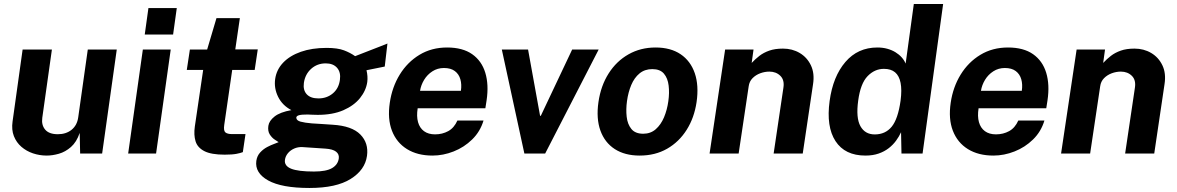

<svg xmlns="http://www.w3.org/2000/svg" viewBox="-20 -763 5850 954"><path d="M210.8 10Q176.2 9.8 143.7 -1.1Q111.2 -12.1 86.3 -33.6Q61.5 -55.1 49 -86.6Q36.6 -118.1 42.4 -159.2L92.4 -517H237.9L190.1 -177.8Q185.1 -142 204.4 -119Q223.7 -96.1 267.4 -96.1Q308.5 -96.1 335.9 -118.3Q363.2 -140.5 368.7 -180.3L416.2 -517H560.2L487.5 0H378.2L376 -102.6Q360.6 -57.2 332.7 -32.7Q304.9 -8.3 272.6 0.9Q240.3 10.2 210.8 10Z M616.8 0 689.8 -517H828.3L755.5 0ZM699.2 -591.5 717.5 -723H858.4L840.1 -591.5Z M1096.3 5.5Q1029.3 5.5 995.3 -12.1Q961.2 -29.7 951.7 -61Q942.1 -92.4 948 -133.9L989.5 -415.6H908.1L923.5 -517H1009.3L1055.6 -673H1171.8L1149.1 -517.7H1260.8L1245.5 -415.6H1133.8L1094.1 -141.6Q1090 -113.1 1100.2 -104.9Q1110.4 -96.8 1132.3 -96.8H1199.8L1186.6 -7.1Q1176 -2.7 1154.9 1.4Q1133.7 5.5 1096.3 5.5Z M1517.5 171Q1379.4 171 1312.5 133.6Q1245.5 96.2 1253.6 36.3Q1257.3 11.3 1272.7 -5.4Q1288 -22.1 1307.5 -32.4Q1327 -42.6 1343.2 -48.3Q1359.5 -54.1 1364.5 -56.7Q1358.6 -60.6 1344.8 -69.5Q1331.1 -78.4 1320.4 -95Q1309.7 -111.7 1313.4 -137.8Q1317 -162.6 1344.3 -184.2Q1371.7 -205.8 1427.8 -215.8Q1383 -239.2 1361.9 -281.9Q1340.8 -324.7 1347.2 -370.3Q1353.7 -416.7 1386.8 -451.6Q1420 -486.4 1475 -505.7Q1530.1 -525 1602.7 -525Q1657.1 -525 1688.9 -513Q1720.7 -501 1744.5 -483.9Q1757.8 -489.2 1777.9 -496.9Q1798.1 -504.7 1821 -513.7Q1844 -522.6 1866.1 -531.2Q1888.2 -539.9 1905.1 -546.7L1891.7 -432.3L1801 -414Q1808.4 -383.5 1804.9 -355.9Q1798.9 -313.2 1768.8 -275.7Q1738.6 -238.2 1685.8 -215.2Q1633 -192.3 1558.6 -192.3Q1547.2 -192.3 1531.5 -193Q1515.7 -193.7 1508.4 -194Q1478.3 -194.2 1465.3 -190.4Q1452.2 -186.6 1452.2 -177.7Q1453.2 -164.2 1473.3 -158.6Q1493.4 -153 1529.8 -149.9Q1547.9 -148.4 1575.5 -147.1Q1603.1 -145.8 1633.5 -143.2Q1728.5 -137.3 1770.4 -94.8Q1812.3 -52.2 1803.5 11.4Q1793.8 81.5 1722.2 126.2Q1650.7 171 1517.5 171ZM1539.8 89.3Q1601.1 89.3 1630.2 72.1Q1659.3 54.8 1663.4 23.8Q1666 3.2 1649.8 -9.4Q1633.7 -22.1 1597.1 -24.5L1483.6 -32.1Q1460.7 -33.4 1441.5 -24.8Q1422.3 -16.2 1410.3 -1.4Q1398.2 13.4 1395.8 31.3Q1391.7 61 1426.5 75.2Q1461.2 89.3 1539.8 89.3ZM1562.2 -274Q1604 -274 1633.7 -298.9Q1663.3 -323.7 1668.9 -366.1Q1674.3 -403.5 1655 -425.8Q1635.7 -448.1 1598.3 -448.1Q1556.2 -448.1 1526.1 -421.1Q1496 -394 1489.9 -351Q1485 -315.4 1504 -294.7Q1523 -274 1562.2 -274Z M2129 10Q2054.3 10 2002.4 -22.1Q1950.5 -54.2 1927.6 -113.2Q1904.8 -172.2 1916.8 -252.6Q1928.1 -330.2 1966.2 -392.3Q2004.4 -454.4 2064.4 -490.7Q2124.4 -527 2201.4 -527Q2278.9 -527 2326.2 -493.7Q2373.5 -460.4 2391.4 -401.2Q2409.3 -342.1 2397.8 -264.6L2391.6 -224.9H2055.3Q2049 -185.3 2057.1 -156.2Q2065.2 -127.1 2086.8 -111.2Q2108.4 -95.4 2141.8 -95.4Q2177.8 -95.4 2207.2 -111.5Q2236.5 -127.6 2252.7 -164.1H2382.5Q2366 -109 2326 -70Q2286 -30.9 2234 -10.5Q2182 10 2129 10ZM2067.1 -311.8H2270.1Q2274.8 -343.1 2267.5 -368.9Q2260.2 -394.8 2240 -409.9Q2219.9 -425.1 2185.8 -425.1Q2154 -425.1 2128.6 -408.7Q2103.2 -392.4 2087.4 -366.4Q2071.6 -340.3 2067.1 -311.8Z M2585.5 0 2473.4 -517H2603.8L2663.5 -187.7H2667.2L2823 -517H2954.7L2688.7 0Z M3158.3 10Q3084.6 10 3034.5 -22.4Q2984.5 -54.9 2963.2 -114.5Q2941.8 -174.1 2953.5 -255.6Q2965.3 -337 3004.2 -398.1Q3043 -459.2 3103 -493.1Q3162.9 -527 3237.2 -527Q3312.1 -527 3361.7 -493.6Q3411.2 -460.2 3432.2 -399.3Q3453.1 -338.3 3441.1 -255.6Q3429.6 -177.7 3391.8 -117.9Q3354.1 -58 3294.8 -24Q3235.5 10 3158.3 10ZM3176 -98.5Q3212.6 -98.5 3238.2 -120.9Q3263.8 -143.3 3279.4 -180.2Q3294.9 -217.2 3300.8 -260.4Q3306.7 -301.4 3302.3 -337.8Q3298 -374.3 3279 -396.9Q3260 -419.6 3221.2 -419.6Q3183.6 -419.6 3157.7 -398.2Q3131.7 -376.8 3116.5 -340.6Q3101.3 -304.4 3095.3 -260.4Q3089.7 -220 3093.8 -182.8Q3097.9 -145.7 3117.2 -122.1Q3136.4 -98.5 3176 -98.5Z M3505.7 0 3583 -517H3724.1L3714.9 -450.3Q3732.5 -469.3 3753.4 -485.5Q3774.2 -501.6 3802.5 -511.5Q3830.8 -521.5 3870.6 -521.5Q3916.6 -521.5 3953.4 -499.8Q3990.2 -478.1 4009.2 -438.3Q4028.2 -398.6 4019.8 -344.6L3968.6 0H3824L3872.5 -326.8Q3878.7 -365.3 3857.4 -386.2Q3836.1 -407.2 3802.9 -407.2Q3780 -407.2 3757.4 -398.9Q3734.9 -390.5 3719.1 -374.4Q3703.3 -358.3 3700.1 -334.6L3650.1 0Z M4280 10Q4178.2 10 4131.4 -61.8Q4084.7 -133.5 4102.2 -261.4Q4118.8 -383.1 4180.5 -455Q4242.2 -527 4339.4 -527Q4366.2 -527 4388.9 -520.7Q4411.5 -514.4 4429.4 -503.4Q4447.3 -492.5 4460.2 -478Q4473.1 -463.6 4479.9 -447.1L4520.5 -743H4666.2L4564 0H4459.2L4457.1 -106Q4447.4 -84.6 4432.3 -64Q4417.2 -43.3 4395.7 -26.6Q4374.2 -9.9 4345.6 0Q4317 10 4280 10ZM4326.4 -95.1Q4379.2 -95.1 4410.6 -133.4Q4442 -171.8 4454.8 -263.4Q4461.7 -316.3 4454.8 -351.3Q4447.9 -386.4 4427.4 -403.7Q4406.9 -420.9 4371.9 -420.9Q4326.1 -420.9 4290.9 -384.7Q4255.6 -348.4 4244.2 -263.4Q4232.3 -177.2 4255.2 -136.1Q4278.1 -95.1 4326.4 -95.1Z M4916 10Q4841.3 10 4789.4 -22.1Q4737.5 -54.2 4714.6 -113.2Q4691.8 -172.2 4703.8 -252.6Q4715.1 -330.2 4753.2 -392.3Q4791.4 -454.4 4851.4 -490.7Q4911.4 -527 4988.4 -527Q5065.9 -527 5113.2 -493.7Q5160.5 -460.4 5178.4 -401.2Q5196.3 -342.1 5184.8 -264.6L5178.6 -224.9H4842.3Q4836 -185.3 4844.1 -156.2Q4852.2 -127.1 4873.8 -111.2Q4895.4 -95.4 4928.8 -95.4Q4964.8 -95.4 4994.2 -111.5Q5023.5 -127.6 5039.7 -164.1H5169.5Q5153 -109 5113 -70Q5073 -30.9 5021 -10.5Q4969 10 4916 10ZM4854.1 -311.8H5057.1Q5061.8 -343.1 5054.5 -368.9Q5047.2 -394.8 5027 -409.9Q5006.9 -425.1 4972.8 -425.1Q4941 -425.1 4915.6 -408.7Q4890.2 -392.4 4874.4 -366.4Q4858.6 -340.3 4854.1 -311.8Z M5252.2 0 5329.5 -517H5470.6L5461.4 -450.3Q5479 -469.3 5499.9 -485.5Q5520.7 -501.6 5549 -511.5Q5577.2 -521.5 5617.1 -521.5Q5663.1 -521.5 5699.9 -499.8Q5736.7 -478.1 5755.7 -438.3Q5774.7 -398.6 5766.2 -344.6L5715.1 0H5570.5L5619 -326.8Q5625.2 -365.3 5603.9 -386.2Q5582.6 -407.2 5549.4 -407.2Q5526.5 -407.2 5503.9 -398.9Q5481.4 -390.5 5465.6 -374.4Q5449.8 -358.3 5446.6 -334.6L5396.6 0Z"/></svg>

Font: Public Sans Thin
Style: Italic
Weight: 100
Italic angle: -8°
Designer: The Public Sans project authors (U.S. Web Design System). Libre Franklin designed by Pablo Impallari and Rodrigo Fuenzal
Version: Version 2.000